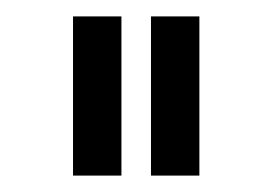

<svg xmlns="http://www.w3.org/2000/svg" viewBox="-20 -736 332 234"><path d="M69 -522V-716H128V-522ZM164 -522V-716H223V-522Z"/></svg>

Font: Raleway Thin
Style: Regular
Weight: 400
Version: Version 4.026